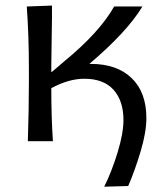

<svg xmlns="http://www.w3.org/2000/svg" viewBox="-20 -520 599 707"><path d="M314.5 -284.7Q410.6 -284.7 464.8 -232.4Q519 -180.2 519 -85Q519 -34.2 498.3 35.9Q477.5 106 452.1 165L363.8 167.5Q391.6 111.3 413.1 41Q434.6 -29.3 434.6 -78.1Q434.6 -148.4 398.2 -189.2Q361.8 -230 290.5 -230Q232.9 -230 168.9 -195.3Q168.9 -88.4 174.8 0H82.5Q86.4 -118.2 86.4 -219.2V-269Q86.4 -388.2 78.6 -496.1L171.4 -499.5Q171.9 -460.4 170.4 -388.2Q168.9 -315.9 168.9 -279.8V-254.4L171.9 -255.9L216.3 -293.9Q345.7 -399.9 400.4 -496.1H504.4Q448.7 -403.3 309.1 -284.7Z"/></svg>

Font: Commissioner Flair
Style: Regular
Weight: 400
Designer: Kostas Bartsokas
Foundry: Kostas Bartsokas
Version: Version 1.000